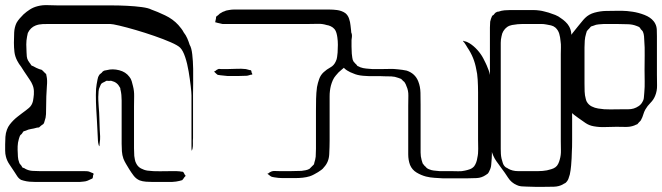

<svg xmlns="http://www.w3.org/2000/svg" viewBox="-33 -664 2570 745"><path d="M716 -301Q716 -290 716 -266Q716 -242 716 -214.5Q716 -187 716 -163Q716 -139 716 -128Q715 -118 715.5 -107.5Q716 -97 714 -87L711 -78V-81Q710 -83 710 -89V-294Q710 -305 707 -330.5Q704 -356 699 -386.5Q694 -417 685.5 -442.5Q677 -468 666 -479Q657 -488 629.5 -500Q602 -512 566 -524.5Q530 -537 494 -547.5Q458 -558 430.5 -564.5Q403 -571 394 -571H160Q147 -571 132.5 -570.5Q118 -570 105 -565Q85 -557 75 -536L72 -522Q69 -507 69 -491.5Q69 -476 70 -461Q70 -454 71 -445Q72 -436 76 -429Q77 -427 79 -424.5Q81 -422 82 -420Q84 -418 85.5 -415.5Q87 -413 88 -411Q90 -409 96 -407Q108 -400 119 -396L129 -393Q132 -391 134.5 -388Q137 -385 139 -383Q141 -382 142.5 -380.5Q144 -379 145 -377Q147 -376 147 -372.5Q147 -369 148 -367Q151 -352 149 -331Q146 -291 146 -249Q146 -235 145.5 -221Q145 -207 140 -194Q139 -192 138.5 -189Q138 -186 136 -184Q135 -182 132 -180.5Q129 -179 127 -177Q126 -176 123.5 -174Q121 -172 119 -170Q117 -169 113.5 -169Q110 -169 108 -168Q98 -165 87.5 -163.5Q77 -162 67 -157Q65 -156 62 -155.5Q59 -155 57 -153Q56 -152 54.5 -149Q53 -146 51 -144Q45 -140 44 -136Q43 -134 42 -130.5Q41 -127 40 -124Q36 -111 35.5 -96.5Q35 -82 36 -69Q36 -62 36.5 -56.5Q37 -51 38 -45Q39 -42 40 -38.5Q41 -35 42 -32Q43 -29 45.5 -26.5Q48 -24 50 -21L54 -14Q56 -13 59.5 -12Q63 -11 65 -9Q78 -2 92.5 -1Q107 0 121 0H294Q301 0 306.5 0.5Q312 1 318 4Q320 5 322.5 6Q325 7 328 8Q328 9 329 9Q330 9 330 10Q331 11 329.5 13.5Q328 16 328 18Q328 24 326 28Q325 29 323.5 29.5Q322 30 320 31L307 37Q300 40 291.5 40.5Q283 41 276 42H105Q93 42 81.5 41Q70 40 59 37L49 34Q40 29 34 20Q28 11 23 3Q14 -11 4 -25.5Q-6 -40 -10 -56Q-13 -67 -13 -79.5Q-13 -92 -13 -104Q-13 -118 -12 -133Q-11 -148 -6 -161Q-2 -172 5 -181Q12 -190 19 -197Q27 -205 35.5 -211.5Q44 -218 53 -225Q67 -235 79 -245Q91 -255 95 -272Q96 -275 96 -278.5Q96 -282 97 -285Q99 -297 98.5 -310.5Q98 -324 93 -335Q89 -345 83 -353.5Q77 -362 72 -370Q66 -378 60.5 -387Q55 -396 49 -405Q45 -410 41 -416Q37 -422 34 -428Q25 -445 23 -462.5Q21 -480 21 -498Q21 -518 22 -538Q23 -558 31 -575Q36 -584 43.5 -592.5Q51 -601 58 -608Q70 -619 83.5 -627.5Q97 -636 113 -640Q132 -645 153 -644Q174 -643 193 -643H366Q377 -643 403 -643Q429 -643 460 -641.5Q491 -640 517 -636.5Q543 -633 554 -627Q577 -619 607.5 -604.5Q638 -590 659 -567Q665 -560 670.5 -553Q676 -546 680 -538Q688 -528 693.5 -515.5Q699 -503 703 -490Q710 -479 713 -453Q716 -427 716.5 -396.5Q717 -366 716.5 -339.5Q716 -313 716 -301ZM677 3Q679 4 681 8Q683 12 684 14Q685 15 686 16Q687 17 687 19Q686 20 685 21Q684 22 683 23Q681 26 678.5 29.5Q676 33 674 35Q672 36 668.5 36.5Q665 37 663 38Q652 41 634 42H559Q547 42 533.5 41Q520 40 509 36Q495 30 485.5 17.5Q476 5 468 -8Q462 -18 456 -28Q450 -38 446 -48Q441 -62 440 -77Q439 -92 439 -106V-274Q439 -297 435 -314Q434 -316 434 -319.5Q434 -323 432 -325Q422 -345 400 -350Q398 -351 395 -350.5Q392 -350 390 -350Q387 -350 384 -350.5Q381 -351 379 -350L372 -346Q369 -345 365.5 -343Q362 -341 360 -339Q359 -338 358 -335.5Q357 -333 356 -331Q355 -328 353.5 -325Q352 -322 351 -319Q350 -315 349.5 -310Q349 -305 349 -300Q348 -288 348.5 -275.5Q349 -263 350 -250Q352 -228 352.5 -206Q353 -184 354 -161Q355 -148 355.5 -135.5Q356 -123 354 -111Q354 -108 353.5 -105Q353 -102 353 -100Q353 -97 352 -97Q351 -96 351 -98Q351 -100 350 -101Q347 -112 347 -119Q346 -139 345 -159Q344 -179 343 -198Q342 -213 340.5 -240.5Q339 -268 339 -295Q339 -322 342 -337Q344 -346 345.5 -356Q347 -366 352 -373Q354 -376 357 -378Q360 -380 362 -382Q364 -386 368 -388Q370 -390 374 -390.5Q378 -391 382 -392Q404 -398 429.5 -391.5Q455 -385 469 -366Q475 -359 478 -349Q481 -339 483 -330Q488 -311 487.5 -290.5Q487 -270 487 -251V-118Q487 -103 487 -88.5Q487 -74 488 -59Q489 -52 490.5 -44Q492 -36 496 -29Q502 -17 514 -10.5Q526 -4 539 -2Q562 1 587.5 0.5Q613 0 635 0Q643 0 651 0Q659 0 666 1Q668 2 672 2Q676 2 677 3Z M1330 -477Q1329 -461 1326.5 -446Q1324 -431 1315 -417Q1306 -404 1293 -394Q1280 -384 1270 -371Q1263 -363 1258.5 -353Q1254 -343 1251 -332Q1246 -312 1246 -290.5Q1246 -269 1246 -248V-118Q1246 -96 1244.5 -65.5Q1243 -35 1224 -15Q1220 -9 1213.5 -4.5Q1207 0 1201 4Q1194 8 1186 12.5Q1178 17 1169 20Q1156 24 1141.5 25.5Q1127 27 1113 27H1063Q1048 27 1031 24Q1027 23 1023.5 22.5Q1020 22 1016 19L1007 12Q1007 12 1006 11.5Q1005 11 1005 10Q1005 9 1008 9Q1011 6 1015 4Q1023 -1 1033.5 -0.5Q1044 0 1052 0Q1073 0 1094.5 0Q1116 0 1137 -1Q1145 -2 1153 -3.5Q1161 -5 1168 -9Q1170 -11 1173 -14Q1176 -17 1178 -19Q1180 -21 1181.5 -22.5Q1183 -24 1184 -25Q1186 -27 1186 -29.5Q1186 -32 1187 -34Q1189 -39 1190 -44.5Q1191 -50 1192 -56Q1193 -71 1193 -86.5Q1193 -102 1193 -117V-234Q1193 -257 1193.5 -280.5Q1194 -304 1197 -326Q1200 -342 1205.5 -357.5Q1211 -373 1223 -384Q1235 -395 1249 -402.5Q1263 -410 1270 -426Q1274 -434 1275 -443Q1276 -452 1277 -460Q1278 -475 1278 -490Q1278 -505 1276 -519Q1275 -527 1272.5 -536Q1270 -545 1265 -551Q1259 -558 1250.5 -562Q1242 -566 1234 -567Q1218 -572 1201.5 -571.5Q1185 -571 1168 -571H830Q824 -572 819 -573.5Q814 -575 808 -576Q807 -577 805 -577Q803 -577 802 -578L804 -588Q805 -590 805 -593.5Q805 -597 806 -599Q807 -602 812 -604Q815 -606 817.5 -609Q820 -612 823 -613Q827 -616 831.5 -618Q836 -620 840 -621Q843 -623 847 -623.5Q851 -624 855 -625Q865 -627 875 -627Q885 -627 895 -627H1214Q1229 -627 1244.5 -627Q1260 -627 1275 -625Q1283 -624 1291.5 -621Q1300 -618 1307 -613Q1317 -605 1321.5 -591.5Q1326 -578 1327 -566Q1333 -524 1330 -477ZM851 -369Q844 -370 836.5 -370.5Q829 -371 822 -372Q819 -373 816 -373Q813 -373 811 -374Q808 -376 805 -379Q802 -382 800 -384Q800 -384 799 -384.5Q798 -385 798 -386Q798 -387 803 -389Q805 -391 808 -393Q811 -395 814 -396Q816 -397 819.5 -396.5Q823 -396 825 -396H849Q866 -396 884.5 -397Q903 -398 921 -396Q925 -395 928.5 -394Q932 -393 936 -392Q940 -392 941 -391Q943 -389 943 -383Q946 -380 946 -375Q944 -374 940 -374Q936 -373 931.5 -371.5Q927 -370 923 -370Q906 -369 888 -369Q870 -369 851 -369Z M1875 -178Q1875 -163 1875 -138.5Q1875 -114 1875.5 -89.5Q1876 -65 1875 -50Q1874 -37 1873 -24.5Q1872 -12 1866 -1Q1865 1 1864 3.5Q1863 6 1861 8Q1860 10 1857 11.5Q1854 13 1852 15Q1836 26 1816.5 27Q1797 28 1778 28H1686Q1670 27 1653 26Q1636 25 1620 21Q1601 16 1583.5 5.5Q1566 -5 1558 -24Q1551 -43 1551 -65Q1551 -87 1551 -107V-253Q1551 -272 1551.5 -292.5Q1552 -313 1544 -330Q1543 -333 1541.5 -336.5Q1540 -340 1538 -343Q1537 -345 1535 -347Q1533 -349 1531 -350Q1529 -352 1527 -354.5Q1525 -357 1523 -358Q1521 -359 1517.5 -360Q1514 -361 1512 -362Q1499 -367 1485.5 -367.5Q1472 -368 1458 -368Q1443 -369 1420.5 -368.5Q1398 -368 1375.5 -370Q1353 -372 1338 -379Q1326 -383 1314 -390.5Q1302 -398 1295 -409Q1293 -413 1291.5 -417.5Q1290 -422 1288 -426Q1287 -430 1286.5 -434Q1286 -438 1285 -442Q1284 -451 1283.5 -459.5Q1283 -468 1283 -477Q1283 -489 1283.5 -501Q1284 -513 1287 -524L1290 -535Q1292 -539 1295.5 -542Q1299 -545 1301 -548Q1302 -549 1303 -550Q1304 -551 1305 -552Q1307 -553 1310.5 -552.5Q1314 -552 1316 -552Q1318 -552 1321 -552.5Q1324 -553 1325 -552Q1326 -551 1326 -550Q1326 -549 1327 -547Q1328 -543 1329.5 -539.5Q1331 -536 1332 -532Q1333 -527 1332.5 -521Q1332 -515 1331 -509Q1331 -496 1331 -483Q1331 -470 1332 -456Q1333 -449 1334 -440Q1335 -431 1339 -425Q1341 -422 1347 -416Q1349 -415 1350.5 -412.5Q1352 -410 1354 -408Q1356 -407 1359 -406Q1362 -405 1365 -403Q1376 -399 1388 -398Q1400 -397 1412 -396H1447Q1463 -396 1479 -396.5Q1495 -397 1511 -395Q1519 -394 1528 -393Q1537 -392 1545 -390Q1578 -379 1590 -348Q1598 -328 1598.5 -304Q1599 -280 1599 -258V-101Q1599 -87 1599 -72Q1599 -57 1603 -43Q1604 -40 1605 -36.5Q1606 -33 1607 -30L1614 -21Q1616 -20 1618 -17.5Q1620 -15 1622 -13Q1625 -10 1631 -7.5Q1637 -5 1641 -4Q1649 -2 1657.5 -1.5Q1666 -1 1673 0H1718Q1731 0 1745 0.5Q1759 1 1771 -2Q1781 -4 1790.5 -7.5Q1800 -11 1807 -19Q1812 -26 1815 -34.5Q1818 -43 1819 -51Q1823 -68 1822.5 -86.5Q1822 -105 1822 -122V-266Q1822 -281 1822 -305.5Q1822 -330 1820.5 -355Q1819 -380 1815 -395Q1811 -418 1802.5 -439Q1794 -460 1781 -479Q1778 -484 1775 -489Q1772 -494 1769 -498Q1768 -499 1765.5 -502Q1763 -505 1764 -506Q1764 -506 1769 -504Q1775 -503 1779.5 -501Q1784 -499 1789 -496Q1805 -486 1819 -470.5Q1833 -455 1842 -438Q1847 -428 1851.5 -419Q1856 -410 1860 -399Q1867 -384 1870 -361Q1873 -338 1874 -315Q1875 -292 1875 -277Z M2186 -419Q2186 -410 2186 -375.5Q2186 -341 2186.5 -295Q2187 -249 2187 -202.5Q2187 -156 2187 -121.5Q2187 -87 2186 -78Q2186 -64 2185 -49.5Q2184 -35 2183 -21Q2182 -13 2181 -4Q2180 5 2178 13Q2176 21 2172.5 30Q2169 39 2161 46Q2160 47 2157 48Q2154 49 2152 51Q2136 60 2116 60.5Q2096 61 2078 61Q2061 61 2043.5 61Q2026 61 2009 60Q1999 60 1989.5 59Q1980 58 1972 54Q1951 45 1938.5 25.5Q1926 6 1913 -11Q1907 -20 1900 -29Q1893 -38 1887 -48Q1874 -71 1871 -96Q1868 -121 1868 -143V-534Q1868 -545 1868 -557Q1868 -569 1869 -580Q1870 -585 1872 -591Q1874 -597 1876 -601Q1877 -604 1882 -606Q1884 -608 1886.5 -611.5Q1889 -615 1892 -616Q1895 -619 1902 -619Q1913 -623 1924.5 -624Q1936 -625 1947 -625H2011Q2024 -625 2036.5 -625Q2049 -625 2062 -623Q2070 -622 2079 -619.5Q2088 -617 2096 -615Q2109 -611 2121.5 -606Q2134 -601 2144 -593Q2152 -588 2161 -579.5Q2170 -571 2175 -562Q2182 -550 2183.5 -535.5Q2185 -521 2186 -507Q2187 -485 2186.5 -463.5Q2186 -442 2186 -419ZM2020 0Q2037 0 2055 0Q2073 0 2089 -3Q2097 -5 2106 -7.5Q2115 -10 2122 -15Q2129 -20 2133 -28.5Q2137 -37 2139 -45Q2144 -62 2143.5 -80.5Q2143 -99 2143 -116V-454Q2143 -467 2143.5 -479.5Q2144 -492 2142 -505Q2141 -519 2137 -533Q2133 -547 2122 -557Q2115 -563 2105 -565.5Q2095 -568 2087 -569Q2077 -571 2067 -571Q2057 -571 2047 -571H1996Q1976 -571 1954 -567Q1932 -563 1920 -543Q1915 -535 1913 -523Q1910 -511 1910 -498Q1910 -485 1910 -472V-86Q1910 -77 1910.5 -67.5Q1911 -58 1913 -49Q1915 -41 1918 -31.5Q1921 -22 1928 -16Q1930 -14 1933 -13Q1936 -12 1938 -10Q1955 0 1977 0Q1999 0 2020 0Z M2516 -523V-374Q2516 -355 2516.5 -333Q2517 -311 2509 -292Q2503 -277 2491 -265Q2479 -253 2471 -239Q2466 -230 2463 -219.5Q2460 -209 2455 -200Q2454 -197 2451 -194Q2448 -191 2446 -189L2440 -182Q2438 -181 2434.5 -180Q2431 -179 2428 -177Q2412 -171 2394 -171.5Q2376 -172 2359 -172Q2337 -172 2315 -171Q2293 -170 2271 -174Q2253 -177 2238.5 -187Q2224 -197 2210 -207Q2203 -212 2194.5 -218.5Q2186 -225 2181 -232Q2175 -241 2173 -252.5Q2171 -264 2170 -274Q2169 -289 2169 -317.5Q2169 -346 2169.5 -374Q2170 -402 2170 -417V-473Q2171 -481 2171.5 -490.5Q2172 -500 2174 -508Q2179 -523 2189 -536Q2199 -549 2209 -561Q2216 -569 2223 -578Q2230 -587 2237 -594Q2252 -609 2274 -615Q2296 -621 2317.5 -621.5Q2339 -622 2354 -622H2383Q2398 -622 2421.5 -618.5Q2445 -615 2468 -606Q2491 -597 2503 -582Q2505 -579 2507 -576.5Q2509 -574 2510 -571Q2515 -561 2515.5 -548.5Q2516 -536 2516 -523ZM2468 -393Q2468 -416 2468.5 -449.5Q2469 -483 2467 -505Q2467 -513 2466 -523Q2465 -533 2462 -540Q2461 -543 2458 -546Q2455 -549 2453 -551Q2452 -553 2451 -555Q2450 -557 2448 -558Q2446 -560 2443 -561Q2440 -562 2438 -563Q2421 -570 2401 -570Q2379 -571 2356.5 -571Q2334 -571 2311 -571Q2301 -570 2290.5 -569.5Q2280 -569 2269 -564Q2267 -563 2264 -562.5Q2261 -562 2259 -560L2253 -553Q2251 -551 2248.5 -548.5Q2246 -546 2244 -543Q2243 -541 2242.5 -538Q2242 -535 2241 -533Q2237 -520 2236 -506.5Q2235 -493 2235 -480V-339Q2235 -324 2235.5 -309Q2236 -294 2240 -280Q2242 -272 2244 -269Q2251 -257 2263 -251Q2275 -245 2288 -243Q2311 -239 2335 -239.5Q2359 -240 2381 -240Q2392 -240 2404 -240Q2416 -240 2426 -243Q2436 -246 2445.5 -252.5Q2455 -259 2460 -269Q2465 -277 2465.5 -287Q2466 -297 2467 -305Q2469 -327 2468.5 -348.5Q2468 -370 2468 -393Z"/></svg>

Font: Rubik Vinyl
Style: Regular
Weight: 400
Designer: Hubert and Fischer, NaN
Foundry: Hubert and Fischer, NaN
Version: Version 2.200